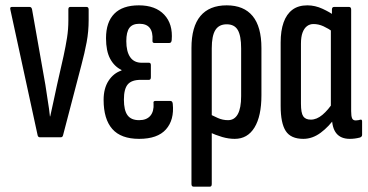

<svg xmlns="http://www.w3.org/2000/svg" viewBox="-20 -514 1378 719"><path d="M129 0Q123 0 121 -7L19 -477Q16 -488 24 -488H91Q98 -488 100 -479L150 -196Q154 -166 159 -136.5Q164 -107 167 -78H168Q175 -108 181 -137.5Q187 -167 194 -198L218 -304Q226 -341 231 -372.5Q236 -404 236 -438V-479Q236 -488 243 -488H304Q312 -488 312 -478V-439Q312 -396 304.5 -356Q297 -316 285 -271L216 -7Q214 0 208 0Z M501 6Q433 6 400.5 -31Q368 -68 368 -140Q368 -183 386.5 -211.5Q405 -240 435 -250V-252Q408 -265 392.5 -294Q377 -323 377 -371Q377 -431 408 -462.5Q439 -494 500 -494Q562 -494 595 -459Q628 -424 623 -364Q622 -353 614 -353H558Q550 -353 551 -363Q555 -425 502 -425Q476 -425 464.5 -409.5Q453 -394 453 -360Q453 -321 467.5 -300Q482 -279 511 -279H538Q545 -279 545 -270V-225Q545 -215 538 -215H507Q473 -215 458.5 -198Q444 -181 444 -141Q444 -101 457.5 -82.5Q471 -64 501 -64Q529 -64 543 -80.5Q557 -97 555 -127Q553 -136 562 -136H618Q626 -136 627 -125Q633 -65 601.5 -29.5Q570 6 501 6Z M705 185Q697 185 697 175V-334Q697 -414 730.5 -454Q764 -494 829 -494Q893 -494 926 -454Q959 -414 959 -334V-157Q959 -79 933 -36.5Q907 6 859 6Q836 6 812 -1Q788 -8 762 -20V-88Q778 -80 796 -72Q814 -64 834 -64Q858 -64 870.5 -86.5Q883 -109 883 -154V-333Q883 -380 870.5 -401.5Q858 -423 829 -423Q800 -423 786.5 -401.5Q773 -380 773 -333V175Q773 185 766 185Z M1116 6Q1069 6 1050 -23.5Q1031 -53 1031 -117V-355Q1031 -399 1042 -430Q1053 -461 1075 -477.5Q1097 -494 1131 -494Q1160 -494 1188 -481Q1216 -468 1233 -455L1228 -394Q1210 -407 1191.5 -415.5Q1173 -424 1154 -424Q1140 -424 1129.5 -416Q1119 -408 1113 -392Q1107 -376 1107 -350V-126Q1107 -91 1115.5 -78.5Q1124 -66 1144 -66Q1166 -66 1187.5 -84Q1209 -102 1229 -133L1237 -76Q1212 -40 1181 -17Q1150 6 1116 6ZM1290 6Q1223 6 1223 -76V-96L1219 -100V-415L1223 -440V-478Q1223 -488 1231 -488H1287Q1295 -488 1295 -478V-98Q1295 -79 1298.5 -71Q1302 -63 1312 -63Q1317 -63 1322 -64Q1327 -65 1330 -66Q1336 -67 1336 -59V-9Q1336 -2 1328 1Q1309 6 1290 6Z"/></svg>

Font: Sofia Sans Extra Condensed Medium
Style: Regular
Weight: 500
Version: Version 4.100